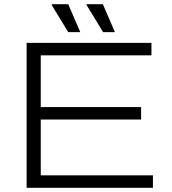

<svg xmlns="http://www.w3.org/2000/svg" viewBox="-20 -889 816 909"><path d="M106 0V-686H697V-627H173V-382H648V-323H173V-59H704V0ZM468 -737 390 -865V-869H467L524 -737ZM303 -737 225 -865 226 -869H303L360 -737Z"/></svg>

Font: Archivo SemiExpanded ExtraLight
Style: Regular
Weight: 250
Width: 6
Designer: Hector Gatti
Foundry: Omnibus-Type
Version: Version 2.001